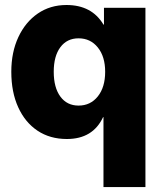

<svg xmlns="http://www.w3.org/2000/svg" viewBox="-20 -547 651 771"><path d="M564 204.1H395.5V-76.7H394Q353 11.2 248.5 11.2Q180.7 11.2 130.6 -22.2Q80.6 -55.7 53 -116.5Q25.4 -177.2 25.4 -258.8Q25.4 -337.4 53.7 -397.9Q82 -458.5 131.8 -492.7Q181.6 -526.9 247.1 -526.9Q348.6 -526.9 395.5 -448.2H397.5V-515.6H564ZM295.4 -123Q343.3 -123 372.8 -159.9Q402.3 -196.8 402.3 -258.8Q402.3 -319.8 372.8 -356.4Q343.3 -393.1 295.4 -393.1Q249 -393.1 222.4 -357.4Q195.8 -321.8 195.8 -258.8Q195.8 -195.3 222.4 -159.2Q249 -123 295.4 -123Z"/></svg>

Font: Inter Display ExtraBold
Style: Regular
Weight: 800
Designer: Rasmus Andersson
Foundry: rsms
Version: Version 4.000;git-a52131595